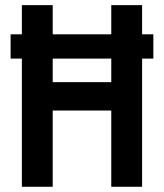

<svg xmlns="http://www.w3.org/2000/svg" viewBox="-20 -713 626 733"><path d="M20.5 -489.3V-582H63.5V-693.4H181.2V-582H404.8V-693.4H522.5V-582H565.4V-489.3H522.5V0H404.8V-291H181.2V0H63.5V-489.3ZM181.2 -399.4H404.8V-489.3H181.2Z"/></svg>

Font: CaskaydiaCove NFP SemiBold
Style: Regular
Weight: 600
Designer: Aaron Bell
Foundry: Saja Typeworks
Version: Version 2111.001; VTT 6.35;Nerd Fonts 3.1.1